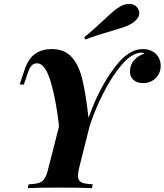

<svg xmlns="http://www.w3.org/2000/svg" viewBox="-20 -977 854 997"><path d="M82.5 0ZM522 -876Q553.2 -905.3 570.3 -919.7Q587.4 -934.1 606.9 -944.8Q627.9 -956.5 649.9 -956.5Q684.1 -956.5 698.2 -929.2Q703.1 -919.4 703.1 -909.2Q703.1 -892.6 690.7 -877.7Q678.2 -862.8 658.2 -851.6Q641.1 -841.8 620.4 -835Q599.6 -828.1 562.5 -817.4Q475.6 -792 423.8 -772L417 -783.7Q463.9 -820.8 522 -876ZM814.5 -635.3Q814.5 -610.4 802.7 -589.8Q791 -569.3 770.3 -557.4Q749.5 -545.4 723.6 -545.4Q690.9 -545.4 672.9 -562Q654.8 -578.6 654.8 -606.4Q654.8 -638.7 676 -663.8Q697.3 -689 730 -698.7Q724.1 -703.6 713.9 -703.6Q684.6 -703.1 653.3 -680.2Q625 -659.7 589.4 -612.5Q553.7 -565.4 515.9 -492.2Q478 -418.9 446.3 -325.7L391.1 -106Q384.8 -79.1 384.8 -65.4Q384.8 -47.4 392.8 -38.1Q400.9 -28.8 417 -25.1Q433.1 -21.5 461.9 -20L457 0Q401.4 -2.9 285.2 -2.9Q176.8 -2.9 124 0L128.9 -20Q165.5 -21.5 183.6 -27.8Q201.7 -34.2 212.4 -51.5Q223.1 -68.8 231.9 -106L286.6 -321.3Q271.5 -457.5 243.2 -553Q214.8 -648.4 171.9 -648.4Q154.8 -648.4 143.8 -636Q132.8 -623.5 125.5 -601.6L104 -538.1H82L107.9 -615.2Q126.5 -671.9 161.9 -697Q197.3 -722.2 248.5 -722.2Q314 -722.2 351.3 -681.6Q388.7 -641.1 407 -566.9Q425.3 -492.7 439.5 -365.2Q472.7 -458.5 514.6 -533.7Q556.6 -608.9 603 -660.2Q660.6 -722.2 721.7 -722.2Q750.5 -722.2 771.5 -710.4Q792.5 -698.7 803.5 -679Q814.5 -659.2 814.5 -635.3Z"/></svg>

Font: TypoPRO Playfair Display SC
Style: Bold Italic
Weight: 700
Italic angle: -14.9847°
Designer: Claus Eggers Sørensen
Foundry: Claus Eggers Sørensen
Version: Version 1.004;PS 001.004;hotconv 1.0.70;makeotf.lib2.5.58329